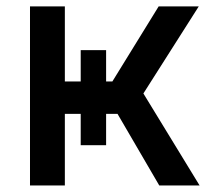

<svg xmlns="http://www.w3.org/2000/svg" viewBox="-20 -565 639 585"><path d="M71.4 0H177.6V-218H225.9V-122.5H303.3V-218H338.1L465.2 0H588.1L416.9 -280.2L585.6 -545.5H463.4L322.4 -316.8H303.3V-412.3H225.9V-316.8H177.6V-545.5H71.4Z"/></svg>

Font: Margiela Sans Medium
Style: Regular
Weight: 500
Designer: Stefan Endress, Andreas Faust
Version: Version 1.100;FEAKit 1.0